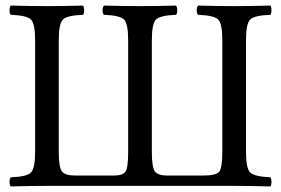

<svg xmlns="http://www.w3.org/2000/svg" viewBox="-20 -667 1009 689"><path d="M819.8 0H148.9Q97.2 0 19 2Q14.2 -2 14.2 -13.9Q14.2 -25.9 19 -30.8Q75.2 -32.7 90.6 -47.4Q106 -62 106 -122.1V-522.9Q106 -583 90.6 -597.4Q75.2 -611.8 19 -613.8Q14.2 -617.7 14.2 -629.9Q14.2 -642.1 19 -647Q99.1 -645 147.9 -645Q199.7 -645 277.8 -647Q281.7 -642.1 282 -630.1Q282.2 -618.2 277.8 -613.8Q221.7 -611.8 206.3 -597.4Q190.9 -583 190.9 -522.9V-122.1Q190.9 -64.9 202.9 -51Q214.8 -37.1 250 -37.1H389.2Q419.9 -37.1 429.9 -50.5Q439.9 -64 439.9 -122.1V-522.9Q439.9 -583 424.6 -597.4Q409.2 -611.8 353 -613.8Q348.1 -617.7 348.1 -629.9Q348.1 -642.1 353 -647Q433.1 -645 481.9 -645Q533.7 -645 611.8 -647Q615.7 -642.1 616 -630.1Q616.2 -618.2 611.8 -613.8Q555.7 -611.8 540.3 -597.4Q524.9 -583 524.9 -522.9V-122.1Q524.9 -64.9 536.4 -51Q547.9 -37.1 580.1 -37.1H709Q753.9 -37.1 765.9 -50Q777.8 -63 777.8 -122.1V-522.9Q777.8 -583 762.5 -597.4Q747.1 -611.8 690.9 -613.8Q686 -617.7 686 -629.9Q686 -642.1 690.9 -647Q769 -645 820.8 -645Q869.6 -645 950.2 -647Q954.1 -642.1 954.1 -630.1Q954.1 -618.2 950.2 -613.8Q894 -611.8 878.4 -597.4Q862.8 -583 862.8 -522.9V-122.1Q862.8 -62 878.4 -47.6Q894 -33.2 950.2 -30.8Q954.1 -25.9 954.1 -13.9Q954.1 -2 950.2 2Q871.6 0 819.8 0Z"/></svg>

Font: Linux Libertine O
Style: Regular
Weight: 400
Designer: Philipp H. Poll
Foundry: Philipp H. Poll
Version: Version 5.3.0